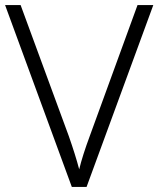

<svg xmlns="http://www.w3.org/2000/svg" viewBox="-20 -734 622 754"><path d="M582 -714 320 0H262L0 -714H61L250 -200Q276 -126 291 -69Q304 -123 333 -201L520 -714Z"/></svg>

Font: RS Noto Sans Light
Style: Regular
Weight: 300
Designer: Monotype Design Team
Foundry: Monotype Imaging Inc.
Version: Version 3.10